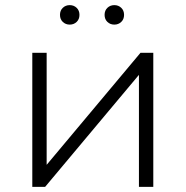

<svg xmlns="http://www.w3.org/2000/svg" viewBox="-20 -729 724 749"><path d="M106 0V-523H162V-86L528 -523H578V0H522V-437L156 0ZM426 -633Q410 -633 399 -643.5Q388 -654 388 -671Q388 -688 399 -698.5Q410 -709 426 -709Q442 -709 453 -698.5Q464 -688 464 -671Q464 -654 453 -643.5Q442 -633 426 -633ZM252 -633Q236 -633 225 -643.5Q214 -654 214 -671Q214 -688 225 -698.5Q236 -709 252 -709Q268 -709 279 -698.5Q290 -688 290 -671Q290 -654 279 -643.5Q268 -633 252 -633Z"/></svg>

Font: Montserrat-Alt1 Light
Style: Regular
Weight: 300
Designer: Differentunic
Foundry: Differentunic
Version: Version 7.222